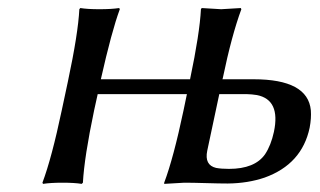

<svg xmlns="http://www.w3.org/2000/svg" viewBox="-20 -452 792 475"><path d="M147.9 -250Q173.3 -369.1 176.3 -429.2L178.7 -432.1Q196.3 -429.2 226.1 -429.2Q255.9 -429.2 274.9 -432.1L276.4 -429.2Q256.3 -375 229.5 -255.9H450.2Q474.1 -369.6 477.1 -429.2L479 -432.1Q481 -432.1 527.3 -429.2L575.7 -432.1L577.1 -429.2Q553.2 -364.7 531.2 -258.8L530.3 -255.9H607.4Q741.7 -255.9 749 -179.2Q750.5 -159.7 746.1 -136.2Q727.1 -45.9 634.8 -12.7Q593.3 1.5 543.5 2Q522.5 2 489.7 1Q456.5 0 436 0L386.2 2.9V0Q409.2 -61 434.1 -179.2L442.4 -219.2H221.7L212.9 -179.2Q188.5 -63 185.1 0L182.1 2.9Q164.6 0 134.8 0Q105 0 86.4 2.9L85 0Q107.9 -61 132.8 -179.2ZM657.7 -126Q674.3 -205.1 615.7 -216.8Q603.5 -218.8 589.4 -219.2H522.5L492.7 -79.1Q485.4 -43.5 514.6 -36.6Q527.3 -34.2 546.4 -34.2Q610.4 -34.2 635.7 -70.3Q650.4 -92.3 657.7 -126Z"/></svg>

Font: Linux Biolinum Slanted O
Style: Slanted
Weight: 400
Designer: Philipp H. Poll
Foundry: Philipp H. Poll
Version: Version 1.0.4